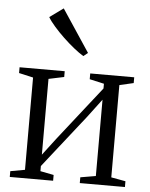

<svg xmlns="http://www.w3.org/2000/svg" viewBox="-56 -865 710 911"><g transform="rotate(5 299.0 -409.5)"><path d="M25 0V-27.5L94 -40V-479.5L26 -495V-522.5H241V-495L167.5 -479.5V-118.5L229.5 -200L431.5 -457V-479.5L362.5 -495V-522.5H572V-495L505 -479.5V-40L573.5 -27.5V0H358.5V-27.5L431.5 -40V-403.5L366 -316.5L167.5 -64.5V-40L231.5 -27.5V0ZM322 -602Q303 -613.5 277.2 -634Q251.5 -654.5 225.2 -679.5Q199 -704.5 177.8 -728.8Q156.5 -753 145.5 -772L210.5 -819L343.5 -618.5L323 -602Z"/></g></svg>

Font: Merriweather 96pt Light
Style: Regular
Weight: 300
Version: Version 2.100